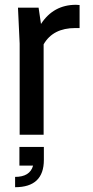

<svg xmlns="http://www.w3.org/2000/svg" viewBox="-20 -562 390 801"><path d="M162 0H62V-380L55 -530H141L151 -462Q203 -542 297 -542L312 -541V-445H294Q201 -445 162 -377ZM43 219V176Q105 176 118 129H61V51H163V105Q163 219 43 219Z"/></svg>

Font: Tanohe Sans Medium
Style: Regular
Weight: 500
Designer: Village Type and Design LLC
Foundry: Cooper Hewitt Smithsonian Design Museum
Version: Version 1.00;September 29, 2021;FontCreator 13.0.0.2655 64-b